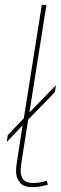

<svg xmlns="http://www.w3.org/2000/svg" viewBox="-20 -760 250 790"><path d="M8 -176 12 -204 78 -273 152 -740H171L101 -297L210 -409L206 -381L96 -268L71 -110Q69 -95 67 -81.5Q65 -68 65 -55Q65 -37 75.5 -22Q86 -7 117 -7Q131 -7 144.5 -9.5Q158 -12 172 -17L177 0Q163 4 147 7Q131 10 114 10Q77 10 61.5 -9Q46 -28 46 -56Q46 -67 47.5 -77.5Q49 -88 50 -96L73 -244Z"/></svg>

Font: Georama Thin
Style: Italic
Weight: 100
Italic angle: -9°
Designer: Jean-Baptiste Levee
Foundry: Production Type
Version: Version 1.000